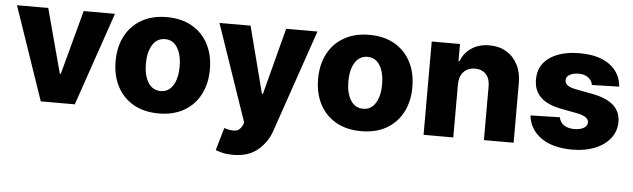

<svg xmlns="http://www.w3.org/2000/svg" viewBox="-48 -730 3686 1118"><g transform="rotate(5 1795.0 -170.5)"><path d="M584.2 -545.5 397 0H198.2L11.4 -545.5H194.2L294.7 -169.7H300.4L401.3 -545.5Z M887.4 10.3Q801.8 10.3 740.1 -25Q678.3 -60.4 645.1 -123.8Q611.9 -187.1 611.9 -271Q611.9 -355.1 645.1 -418.5Q678.3 -481.9 740.1 -517.2Q801.8 -552.6 887.4 -552.6Q973.4 -552.6 1035 -517.2Q1096.6 -481.9 1129.8 -418.5Q1163 -355.1 1163 -271Q1163 -187.1 1129.8 -123.8Q1096.6 -60.4 1035 -25Q973.4 10.3 887.4 10.3ZM888.5 -120.7Q935 -120.7 960.6 -162.6Q986.2 -204.5 986.2 -272Q986.2 -339.8 960.6 -381.9Q935 -424 888.5 -424Q840.2 -424 814.5 -381.9Q788.7 -339.8 788.7 -272Q788.7 -204.5 814.5 -162.6Q840.2 -120.7 888.5 -120.7Z M1338.8 212.7Q1303.3 212.7 1278.2 206.3Q1253.2 199.9 1237.9 193.9L1276.3 61.8Q1314.3 74.6 1340.9 70.8Q1367.5 67.1 1381.7 38L1388.8 19.9L1195 -545.5H1376.8L1477.3 -156.2H1483L1584.9 -545.5H1767.8L1561.8 54Q1539.1 120.4 1484.7 166.5Q1430.4 212.7 1338.8 212.7Z M2071 10.3Q1985.4 10.3 1923.7 -25Q1861.9 -60.4 1828.7 -123.8Q1795.5 -187.1 1795.5 -271Q1795.5 -355.1 1828.7 -418.5Q1861.9 -481.9 1923.7 -517.2Q1985.4 -552.6 2071 -552.6Q2157 -552.6 2218.6 -517.2Q2280.2 -481.9 2313.4 -418.5Q2346.6 -355.1 2346.6 -271Q2346.6 -187.1 2313.4 -123.8Q2280.2 -60.4 2218.6 -25Q2157 10.3 2071 10.3ZM2072.1 -120.7Q2118.6 -120.7 2144.2 -162.6Q2169.7 -204.5 2169.7 -272Q2169.7 -339.8 2144.2 -381.9Q2118.6 -424 2072.1 -424Q2023.8 -424 1998 -381.9Q1972.3 -339.8 1972.3 -272Q1972.3 -204.5 1998 -162.6Q2023.8 -120.7 2072.1 -120.7Z M2609.4 -311.1V0H2435.7V-545.5H2600.9V-445.3H2606.9Q2625 -495 2668.7 -523.8Q2712.4 -552.6 2772.7 -552.6Q2830.3 -552.6 2872.7 -527Q2915.1 -501.4 2938.7 -455.3Q2962.4 -409.1 2962 -347.7V0H2788.4V-313.6Q2788.7 -359 2765.4 -384.6Q2742.2 -410.2 2701 -410.2Q2659.8 -410.2 2634.8 -383.9Q2609.7 -357.6 2609.4 -311.1Z M3546.2 -378.9 3386.7 -374.6Q3383.2 -400.6 3360.8 -417.1Q3338.4 -433.6 3304 -433.6Q3273.8 -433.6 3252.7 -421.7Q3231.5 -409.8 3231.9 -388.8Q3231.5 -373.2 3244.9 -361.3Q3258.2 -349.4 3292.6 -342.3L3397.7 -322.4Q3558.6 -291.5 3559.7 -174.7Q3559.3 -118.6 3526.5 -77.1Q3493.6 -35.5 3436.8 -12.6Q3380 10.3 3306.8 10.3Q3190 10.3 3122.5 -37.8Q3055 -85.9 3045.8 -166.9L3217.3 -171.2Q3223 -141.3 3246.8 -125.7Q3270.6 -110.1 3307.5 -110.1Q3340.9 -110.1 3361.9 -122.5Q3382.8 -134.9 3383.2 -155.5Q3382.1 -190 3316.8 -202.8L3221.6 -220.9Q3058.6 -251.1 3059.7 -378.9Q3059.3 -460.9 3124.6 -506.7Q3190 -552.6 3300.8 -552.6Q3411.6 -552.6 3475.5 -506.2Q3539.4 -459.9 3546.2 -378.9Z"/></g></svg>

Font: Inter UI Extra Bold
Style: Regular
Weight: 800
Designer: Rasmus Andersson
Foundry: rsms
Version: 3.2;8d6f07862